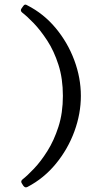

<svg xmlns="http://www.w3.org/2000/svg" viewBox="-20 -708 440 831"><path d="M73.2 -671.5 80 -681Q84 -687 88 -688Q92 -689 98 -685Q169 -649 221 -586.5Q273 -524 301.5 -447.5Q330 -371 330 -293Q330 -216 302 -139.4Q274 -62.8 222 0.6Q170 64 99 101Q93 104 89 102.5Q85 101 81 96L74.8 86.2Q67.8 76.2 77.8 68.2Q97.8 52.8 127.2 21.8Q156.8 -9.2 185.2 -54.5Q213.8 -99.8 233 -159.5Q252.2 -219.2 252.2 -293Q252.2 -367.8 233 -427.6Q213.8 -487.5 184.5 -532.4Q155.2 -577.2 125.8 -607.8Q96.2 -638.2 76.2 -653.5Q66.2 -661.5 73.2 -671.5Z"/></svg>

Font: Young Serif Light
Style: Regular
Weight: 300
Designer: Bastien Sozeau
Foundry: NBR — Bastien Sozeau
Version: Version 5.001